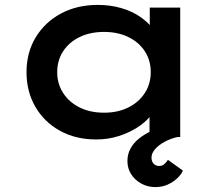

<svg xmlns="http://www.w3.org/2000/svg" viewBox="-20 -558 907 782"><path d="M372 10Q288 10 224 -25.5Q160 -61 124 -123Q88 -185 88 -264Q88 -344 125.5 -406Q163 -468 228.5 -503Q294 -538 378 -538Q429 -538 472.5 -525.5Q516 -513 548 -491.5Q580 -470 599.5 -445Q619 -420 622 -394L590 -395V-527H714V0H589V-139L616 -134Q613 -110 592 -84.5Q571 -59 538 -38Q505 -17 462.5 -3.5Q420 10 372 10ZM404 -99Q460 -99 503 -120.5Q546 -142 570 -179.5Q594 -217 594 -264Q594 -312 570 -349Q546 -386 503 -407Q460 -428 404 -428Q347 -428 304 -407Q261 -386 237 -349Q213 -312 213 -264Q213 -217 237 -179.5Q261 -142 304 -120.5Q347 -99 404 -99ZM612 204Q582 204 556 190Q530 176 514.5 152Q499 128 499 98Q499 70 511.5 47Q524 24 546.5 6Q569 -12 599 -25.5Q629 -39 662 -48L703 0Q676 6 651.5 19Q627 32 612 49Q597 66 597 84Q597 99 605.5 108.5Q614 118 629 118Q640 118 648.5 111Q657 104 664 93L725 137Q718 153 701.5 168.5Q685 184 662.5 194Q640 204 612 204Z"/></svg>

Font: Lexend Mega Medium
Style: Regular
Weight: 500
Version: Version 1.007